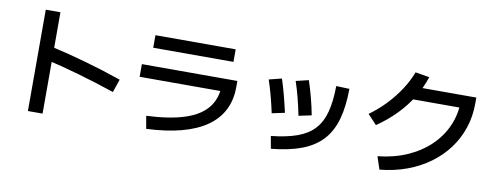

<svg xmlns="http://www.w3.org/2000/svg" viewBox="-70 -1177 4139 1612"><g transform="rotate(10 2000.0 -370.5)"><path d="M889 -209Q732 -262 578.5 -306Q425 -350 289 -381L319 -494Q463 -462 621 -417Q779 -372 927 -321ZM214 72V-792H339V72Z M1199 -61Q1399 -70 1527.5 -112.5Q1656 -155 1718 -234.5Q1780 -314 1780 -431L1837 -374H1088V-482H1902V-431Q1902 -209 1729.5 -88.5Q1557 32 1218 47ZM1158 -634V-741H1842V-634Z M2259 -76Q2392 -90 2481.5 -122.5Q2571 -155 2624.5 -213.5Q2678 -272 2702 -363Q2726 -454 2727 -584L2840 -580Q2839 -428 2808 -319Q2777 -210 2710.5 -138Q2644 -66 2537.5 -25.5Q2431 15 2278 30ZM2233 -265Q2217 -339 2198.5 -408.5Q2180 -478 2159 -540L2267 -567Q2286 -511 2304.5 -441Q2323 -371 2342 -288ZM2458 -283Q2443 -358 2424.5 -430.5Q2406 -503 2384 -567L2492 -593Q2514 -527 2533.5 -453.5Q2553 -380 2567 -306Z M3170 -64Q3306 -78 3417.5 -126.5Q3529 -175 3610 -252Q3691 -329 3735 -428.5Q3779 -528 3779 -643L3830 -586H3343V-693H3902V-643Q3902 -532 3869.5 -434Q3837 -336 3776 -254Q3715 -172 3629.5 -109.5Q3544 -47 3437.5 -7.5Q3331 32 3206 44ZM3035 -401Q3109 -454 3173 -521Q3237 -588 3286 -663Q3335 -738 3363 -813L3483 -793Q3453 -700 3401 -615.5Q3349 -531 3276.5 -456.5Q3204 -382 3112 -319Z"/></g></svg>

Font: M PLUS 1 Thin SemiBold
Style: Regular
Weight: 600
Version: Version 1.001